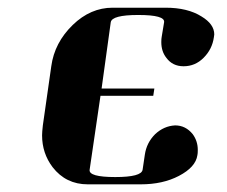

<svg xmlns="http://www.w3.org/2000/svg" viewBox="-20 -481 593 501"><path d="M89.8 -127.9Q89.8 -136.2 91.8 -153.8L113.8 -308.1Q122.1 -369.6 169.9 -416Q216.3 -460.9 273.9 -460.9H412.1Q469.7 -460.9 505.9 -438Q539.1 -418 539.1 -391.1Q539.1 -390.1 538.6 -387.5Q538.1 -384.8 538.1 -383.8Q533.7 -352.5 511.2 -330.1Q489.3 -308.1 459 -308.1Q430.2 -308.1 414.1 -330.1Q400.9 -346.7 400.9 -371.1Q400.9 -379.9 401.9 -384.8L408.2 -422.9Q411.1 -441.9 340.8 -441.9Q272 -441.9 269 -422.9L245.1 -250H382.8L379.9 -231H242.2L213.9 -38.1Q210.9 -19 280.8 -19Q349.1 -19 352.1 -38.1L357.9 -77.1Q362.3 -108.4 384.8 -130.9Q407.7 -152.3 437 -153.8Q464.4 -153.8 482.9 -130.9Q496.1 -112.8 496.1 -89.8Q496.1 -80.1 495.1 -76.2Q490.7 -44.9 446.8 -22Q404.8 0 347.2 0H209Q151.9 0 117.2 -44.9Q89.8 -81.1 89.8 -127.9Z"/></svg>

Font: Hjet
Style: Italic
Weight: 400
Designer: T. Christopher White
Version: Version 1.2